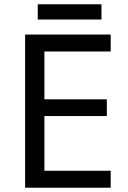

<svg xmlns="http://www.w3.org/2000/svg" viewBox="-20 -875 596 895"><path d="M496 0H97V-714H496V-635H187V-412H478V-334H187V-79H496ZM453 -855V-784H156V-855Z"/></svg>

Font: Noto Sans Hebrew
Style: Regular
Weight: 400
Designer: Monotype Design Team
Foundry: Monotype Imaging Inc.
Version: Version 2.003;January 10, 2023;FontCreator 14.0.0.2877 64-bi